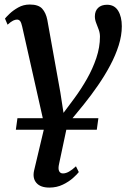

<svg xmlns="http://www.w3.org/2000/svg" viewBox="-20 -576 578 848"><path d="M308.5 -142Q338 -182 363.8 -227.2Q389.5 -272.5 405.5 -320Q421.5 -367.5 421.5 -414Q421.5 -430 416 -445Q410.5 -460 404.8 -474.5Q399 -489 399 -503.5Q399 -527.5 413.2 -541.2Q427.5 -555 453 -555Q485.5 -555 501.8 -528.5Q518 -502 518 -460Q518 -419 504.2 -375.5Q490.5 -332 467 -287.8Q443.5 -243.5 413.2 -199.5Q383 -155.5 349.5 -114Q331.5 -92 312.8 -69.2Q294 -46.5 278 -27L241 147.5Q236 169 241 179.5Q246 190 258 190Q270.5 190 284.8 182Q299 174 315.5 158.5L328 184Q321.5 193 303.2 209.5Q285 226 258 239.2Q231 252.5 198 252.5Q159 252.5 141 232Q123 211.5 130.5 177.5L177 -18.5L78 -458.5Q74 -476.5 68.8 -483Q63.5 -489.5 55 -489.5Q47.5 -489.5 38 -485Q28.5 -480.5 13.5 -467L2 -494Q6.5 -500 22 -515Q37.5 -530 60.5 -543Q83.5 -556 111.5 -556Q150 -556 166.5 -537.5Q183 -519 189 -488L246.5 -168L260.5 -77.5ZM50 -3 57 -54H414.5L407.5 -3Z"/></svg>

Font: Merriweather 48pt Medium
Style: Italic
Weight: 500
Italic angle: -7.8°
Version: Version 2.101